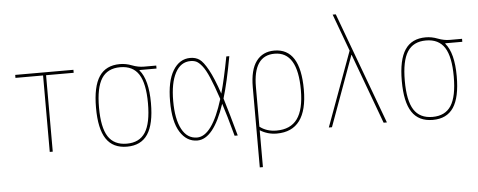

<svg xmlns="http://www.w3.org/2000/svg" viewBox="-57 -881 3115 1251"><g transform="rotate(-5 1500.0 -255.0)"><path d="M259.8 -500V0H240.2V-500H59.6V-519.5H440.4V-500Z M869.1 -477.5Q924.8 -412.1 924.8 -259.8Q924.8 -122.1 880.9 -56.2Q836.9 9.8 745.1 9.8Q653.3 9.8 609.4 -56.2Q565.4 -122.1 565.4 -260.3Q565.4 -398.4 609.4 -464.4Q653.3 -530.3 745.1 -530.3Q784.2 -530.3 823.2 -515.1Q862.3 -500 900.4 -500H980.5V-480.5H869.1ZM623.5 -69.8Q662.1 -9.8 745.1 -9.8Q828.1 -9.8 866.7 -69.8Q905.3 -129.9 905.3 -259.8Q905.3 -389.6 866.7 -449.7Q828.1 -509.8 745.1 -509.8Q662.1 -509.8 623.5 -449.7Q585 -389.6 585 -259.8Q585 -129.9 623.5 -69.8Z M1469.7 0H1449.2Q1411.1 -140.6 1386.7 -214.8Q1311.5 9.8 1205.1 9.8Q1135.7 9.8 1092.8 -58.1Q1049.8 -126 1049.8 -259.8Q1049.8 -391.6 1092.3 -460.9Q1134.8 -530.3 1205.1 -530.3Q1240.2 -530.3 1265.1 -513.2Q1290 -496.1 1320.8 -440.4Q1351.6 -384.8 1386.7 -281.2Q1412.1 -370.1 1440.4 -519.5H1460Q1429.7 -351.6 1398.4 -248Q1430.7 -142.6 1469.7 0ZM1377 -247.1Q1347.7 -335 1324.2 -389.6Q1300.8 -444.3 1279.8 -469.7Q1258.8 -495.1 1242.7 -502.4Q1226.6 -509.8 1205.1 -509.8Q1140.6 -509.8 1105.5 -443.8Q1070.3 -377.9 1070.3 -259.8Q1070.3 -141.6 1105.5 -75.7Q1140.6 -9.8 1205.1 -9.8Q1303.7 -9.8 1377 -247.1Z M1754.9 -509.8Q1615.2 -509.8 1615.2 -304.7V-44.9Q1660.2 -9.8 1724.6 -9.8Q1816.4 -9.8 1860.8 -70.8Q1905.3 -131.8 1905.3 -259.8Q1905.3 -509.8 1754.9 -509.8ZM1724.6 9.8Q1665 9.8 1615.2 -21.5V219.7H1594.7V-304.7Q1594.7 -418 1636.7 -474.1Q1678.7 -530.3 1754.9 -530.3Q1924.8 -530.3 1924.8 -260.3Q1924.8 9.8 1724.6 9.8Z M2254.9 -458H2252.9L2085.9 0H2065.4L2244.1 -487.3L2154.3 -730.5H2174.8L2445.3 0H2423.8Z M2869.1 -477.5Q2924.8 -412.1 2924.8 -259.8Q2924.8 -122.1 2880.9 -56.2Q2836.9 9.8 2745.1 9.8Q2653.3 9.8 2609.4 -56.2Q2565.4 -122.1 2565.4 -260.3Q2565.4 -398.4 2609.4 -464.4Q2653.3 -530.3 2745.1 -530.3Q2784.2 -530.3 2823.2 -515.1Q2862.3 -500 2900.4 -500H2980.5V-480.5H2869.1ZM2623.5 -69.8Q2662.1 -9.8 2745.1 -9.8Q2828.1 -9.8 2866.7 -69.8Q2905.3 -129.9 2905.3 -259.8Q2905.3 -389.6 2866.7 -449.7Q2828.1 -509.8 2745.1 -509.8Q2662.1 -509.8 2623.5 -449.7Q2585 -389.6 2585 -259.8Q2585 -129.9 2623.5 -69.8Z"/></g></svg>

Font: Mgen+ 1mn thin
Style: Regular
Weight: 100
Designer: [Source Han Sans]
Ryoko NISHIZUKA  (kana & ideographs); Paul D. Hunt (Latin, Greek & Cyrillic); Wenlong ZHANG  (bopomofo
Version: Version 1.059.20150602